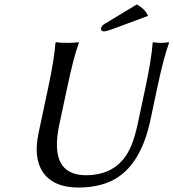

<svg xmlns="http://www.w3.org/2000/svg" viewBox="-20 -839 785 869"><path d="M638.7 -444.8Q666 -573.7 670.9 -645L673.8 -647.9Q691.9 -645 708 -645Q725.6 -645 743.7 -647.9L745.1 -645Q720.7 -578.1 692.4 -444.8L660.6 -294.9Q615.2 -82.5 483.9 -20Q420.4 9.8 335 9.8Q220.7 9.8 172.9 -61.5Q131.3 -125.5 154.3 -235.8L198.7 -444.8Q226.1 -573.7 231 -645L233.9 -647.9Q251.5 -645 284.2 -645Q316.9 -645 335.9 -647.9L336.9 -645Q312.5 -578.1 284.7 -444.8L247.1 -269Q202.1 -47.4 367.7 -45.9Q518.6 -45.9 574.2 -179.7Q590.3 -218.3 603 -276.9ZM599.1 -818.8Q637.7 -797.9 649.9 -767.1L493.7 -709Q462.9 -697.3 449.2 -696.8Q436 -698.2 437.5 -711.9Q439.5 -722.2 454.6 -731.9Q456.1 -732.9 457 -732.9Z"/></svg>

Font: Linux Biolinum Slanted O
Style: Slanted
Weight: 400
Designer: Philipp H. Poll
Foundry: Philipp H. Poll
Version: Version 1.0.4